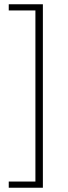

<svg xmlns="http://www.w3.org/2000/svg" viewBox="-20 -728 319 900"><path d="M21 152V123H146V-679H21V-708H181V152Z"/></svg>

Font: Toshiba Sans Light
Style: Regular
Weight: 300
Designer: Paul D. Hunt
Foundry: Toshiba Corporation
Version: Version 2.020;PS 2.0;hotconv 1.0.86;makeotf.lib2.5.63406